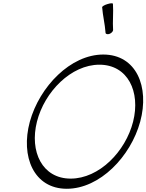

<svg xmlns="http://www.w3.org/2000/svg" viewBox="-20 -1154 907 1190"><path d="M613 -1110C617 -1057 630 -1007 634 -953C633 -944 643 -940 656 -943C669 -947 680 -958 681 -967C677 -1020 684 -1076 680 -1130C680 -1135 666 -1135 647 -1129C629 -1124 614 -1115 613 -1110ZM849 -400C908 -617 824 -816 620 -816C417 -816 225 -617 165 -400C106 -183 190 16 394 16C598 16 790 -183 849 -400ZM209 -400C256 -586 421 -753 596 -753C772 -753 852 -586 805 -400C758 -214 594 -47 418 -47C242 -47 162 -214 209 -400Z"/></svg>

Font: Nupuram ExtraLight Oblique
Style: Regular
Weight: 200
Designer: Santhosh Thottingal (santhosh.thottingal@gmail.com)
Foundry: SMC
Version: Version 1.000